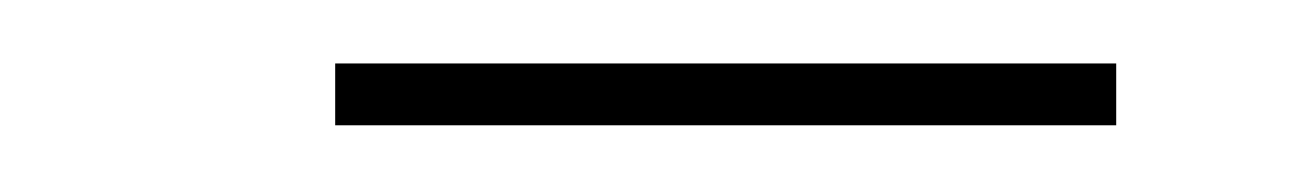

<svg xmlns="http://www.w3.org/2000/svg" viewBox="-20 -304 400 59"><path d="M83 -265.5V-284.5H323V-265.5Z"/></svg>

Font: Bodoni Moda Black
Style: Italic
Weight: 900
Italic angle: -13°
Version: Version 2.005